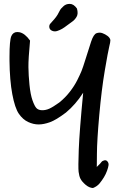

<svg xmlns="http://www.w3.org/2000/svg" viewBox="-20 -948 617 976"><path d="M302.2 -916Q314.9 -928.2 334 -928.2H335Q354.5 -928.2 371.1 -904.8Q378.9 -877.9 369.1 -862.1Q359.4 -846.2 346.9 -837.9Q334.5 -829.6 320.8 -818.8Q307.1 -808.1 295.7 -801.5Q284.2 -794.9 270.8 -790.5Q257.3 -786.1 244.9 -791.5Q232.4 -796.9 230.7 -809.1Q229 -821.3 237.1 -829.3Q245.1 -837.4 256.1 -850.6Q267.1 -863.8 272.7 -873.3Q278.3 -882.8 283.7 -893.8Q289.1 -904.8 302.2 -916ZM37.6 -764.6Q46.9 -785.2 67.9 -785.2Q73.2 -785.2 78.6 -784.2Q106.4 -778.8 132.8 -741.7Q124 -648.4 124.5 -606.7Q125 -564.9 129.9 -516.4Q134.8 -467.8 145 -438.5Q155.3 -409.2 165 -398.7Q174.8 -388.2 193.4 -387.7Q211.9 -387.2 230.5 -395.5Q249 -403.8 281.2 -426.8Q312 -451.7 335.2 -481.7Q358.4 -511.7 372.8 -540.5Q387.2 -569.3 394.3 -586.7Q401.4 -604 416 -651.1Q430.7 -698.2 443.1 -736.1Q455.6 -773.9 470.9 -779.3Q486.3 -784.7 500.5 -779.5Q514.6 -774.4 526.6 -765.4Q538.6 -756.3 541 -745.1V-742.7Q541 -733.4 535.6 -712.4Q529.3 -687 512.7 -589.4Q496.1 -491.7 484.6 -362.8Q473.1 -233.9 472.7 -165.8Q472.2 -97.7 471.9 -98.4Q471.7 -99.1 472.4 -99.9Q473.1 -100.6 479 -106.4Q484.9 -112.3 488 -115.2Q491.2 -118.2 495.6 -124.3Q500 -130.4 510 -132.8Q520 -135.3 526.6 -127Q533.2 -118.7 531.7 -107.9Q530.3 -97.2 524.2 -80.1Q518.1 -63 508.3 -46.9Q498.5 -30.8 486.1 -15.6Q473.6 -0.5 452.6 7.8Q433.1 6.8 414.8 -9Q396.5 -24.9 389.4 -38.6Q382.3 -52.2 379.6 -74.5Q377 -96.7 380.4 -188.2Q383.8 -279.8 402.8 -476.6Q364.7 -417 315.4 -376Q265.1 -337.9 233.6 -326.7Q202.1 -315.4 176 -315.4Q149.9 -315.4 123 -327.9Q96.2 -340.3 75.9 -369.6Q55.7 -398.9 42.5 -469.2Q29.3 -539.6 28.3 -639.2Q28.3 -650.9 28.3 -659.7Q28.3 -742.7 37.6 -764.6Z"/></svg>

Font: Myanmar Kalay
Style: Regular
Weight: 400
Designer: Khon Soe Zaw Thu
Foundry: PaOh Unicode khonsoezawthu@gmail.com and @hotmail.com
Version: Version 1.20 December 6, 2016